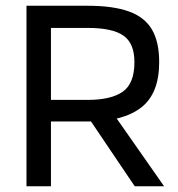

<svg xmlns="http://www.w3.org/2000/svg" viewBox="-20 -647 619 667"><path d="M288 -225H128V-300H285Q366 -300 406.5 -328.5Q447 -357 447 -431Q447 -497 408.5 -523.5Q370 -550 285 -550H128V-627H285Q372 -627 427 -607.5Q482 -588 507.5 -545Q533 -502 533 -431Q533 -322 470.5 -273.5Q408 -225 288 -225ZM157 0H72V-627H157ZM284 -243H380L550 0H448Z"/></svg>

Font: Blinker
Style: Regular
Weight: 400
Designer: Juergen Huber
Foundry: supertype
Version: 1.017